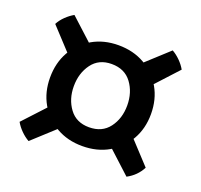

<svg xmlns="http://www.w3.org/2000/svg" viewBox="-92 -661 724 691"><g transform="rotate(20 270.0 -316.0)"><path d="M269 -123.5Q213 -123.5 169.5 -148.5Q126 -173.5 101.2 -217Q76.5 -260.5 76.5 -316Q76.5 -372.5 101.2 -416Q126 -459.5 169.5 -484.5Q213 -509.5 269 -509.5Q326 -509.5 369.5 -484.5Q413 -459.5 438 -416Q463 -372.5 463 -316Q463 -260.5 438 -217Q413 -173.5 369.5 -148.5Q326 -123.5 269 -123.5ZM269 -195.5Q319 -195.5 345.5 -230.8Q372 -266 372 -316Q372 -366 345.5 -401.8Q319 -437.5 269 -437.5Q220 -437.5 193.8 -401.8Q167.5 -366 167.5 -316Q167.5 -266.5 193.8 -231Q220 -195.5 269 -195.5ZM82 -74.5Q66 -83.5 51.5 -98Q37 -112.5 28 -128.5L130.5 -239L193 -176ZM130.5 -393 28 -503.5Q36.5 -520 51.2 -534.2Q66 -548.5 82 -557.5L192.5 -456.5ZM410 -393.5 347 -457 458 -558.5Q474 -549.5 488.5 -535Q503 -520.5 512 -504.5ZM457 -74.5 346.5 -176 409 -238.5 511 -128.5Q493 -93.5 457 -74.5Z"/></g></svg>

Font: Signika Negative Light
Style: Regular
Weight: 400
Version: Version 2.001